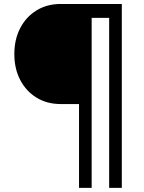

<svg xmlns="http://www.w3.org/2000/svg" viewBox="-20 -696 709 947"><path d="M580.8 230.5V-676.4H279.4Q211.7 -676.4 160.2 -644.7Q108.7 -613.1 79.7 -557.3Q50.7 -501.4 50.7 -429.3Q50.7 -357.1 79.8 -301.5Q108.8 -246 160.3 -214.4Q211.7 -182.8 279.4 -182.8H369.8V230.5H432.1V-607.9H518.4V230.5Z"/></svg>

Font: Estedad VF
Style: Regular
Weight: 100
Designer: Amin Abedi
Version: Version 7.3